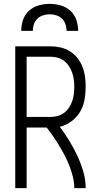

<svg xmlns="http://www.w3.org/2000/svg" viewBox="-20 -975 515 995"><path d="M59 0V-735H242Q268 -735 294 -729Q320 -723 342.5 -709Q365 -695 381.5 -674Q398 -653 407.5 -628.5Q417 -604 420.5 -577.5Q424 -551 424 -525Q424 -491 418 -457.5Q412 -424 395 -395.5Q378 -367 350.5 -346.5Q323 -326 290 -318Q316 -283 339 -245.5Q362 -208 380.5 -168.5Q399 -129 411.5 -86.5Q424 -44 424 0H365Q365 -29 358 -57.5Q351 -86 340.5 -113.5Q330 -141 316.5 -167Q303 -193 288 -218Q273 -243 256.5 -267Q240 -291 222 -314H118V0ZM118 -369H242Q261 -369 279 -374Q297 -379 312 -390Q327 -401 337.5 -417Q348 -433 354 -450.5Q360 -468 362.5 -487Q365 -506 365 -525Q365 -543 362.5 -562Q360 -581 354 -598.5Q348 -616 337.5 -632Q327 -648 312 -659.5Q297 -671 279 -676Q261 -681 242 -681H118ZM90 -815Q90 -844 99.5 -872Q109 -900 130.5 -919.5Q152 -939 180.5 -947Q209 -955 237 -955Q266 -955 294.5 -947Q323 -939 344.5 -919.5Q366 -900 375.5 -872Q385 -844 385 -815H325Q325 -832 319.5 -849Q314 -866 301.5 -878Q289 -890 272 -895.5Q255 -901 238 -901Q220 -901 203 -895.5Q186 -890 173.5 -878Q161 -866 155.5 -849Q150 -832 150 -815Z"/></svg>

Font: Iosevka QP Light
Style: Regular
Weight: 300
Designer: Belleve Invis
Foundry: Belleve Invis
Version: Version 20.0.0; ttfautohint (v1.8.4)